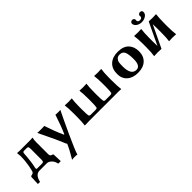

<svg xmlns="http://www.w3.org/2000/svg" viewBox="136 -1664 2937 2937"><g transform="rotate(-45 1604.5 -195.5)"><path d="M168 -60.1Q168 -47.9 187 -47.9H286.1Q312 -47.9 319.1 -58.3Q326.2 -68.8 326.2 -97.2V-333Q326.2 -360.8 319.1 -371.3Q312 -381.8 286.1 -381.8H232.9Q217.8 -381.8 211.4 -372.3Q205.1 -362.8 205.1 -356Q202.6 -314.5 199 -276.6Q195.3 -238.8 192.4 -213.6Q189.5 -188.5 185.5 -163.3Q181.6 -138.2 179.2 -126.2Q176.8 -114.3 173.3 -97.9Q169.9 -81.5 169.4 -79.1Q168 -71.3 168 -60.1ZM139.6 -364.3Q137.2 -402.3 132.8 -429.2L134.8 -432.1Q152.8 -429.2 183.1 -429.2H418Q447.8 -429.2 465.8 -432.1L467.8 -429.2Q458 -393.1 458 -338.9V-85Q458 -41 487.8 -36.1Q512.7 -32.2 513.2 -15.1L519 127.9H464.8Q460 102.1 448 75.9Q436 49.8 407 24.9Q377.9 0 339.8 0H188Q98.1 0 69.8 128.9L23.9 127.9L29.8 -14.2Q30.8 -33.2 58.1 -36.1Q94.2 -40 103 -79.1Q115.7 -134.8 121.8 -166.7Q127.9 -198.7 133.8 -253.7Q139.6 -308.6 139.6 -364.3Z M569.8 -432.1Q584 -429.2 657.7 -429.2Q707.5 -429.2 720.7 -432.1Q774.9 -266.1 838.9 -125L847.7 -124Q905.8 -253.9 962.9 -432.1Q972.7 -429.2 1020 -429.2Q1059.1 -429.2 1068.8 -432.1Q1008.8 -311 900.9 -76.9Q793 157.2 769 236.8Q752 231.9 719.7 231.9Q672.9 231.9 655.8 236.8Q738.8 98.6 776.9 9.8L765.1 -8.3Q723.6 -117.7 569.8 -432.1Z M1942.4 -200.2Q1942.4 -68.4 1952.1 0L1951.2 2.9Q1933.1 0 1899.4 0H1272.5Q1272.5 0 1165.5 2.9L1164.6 0Q1174.3 -67.9 1174.3 -200.2V-250Q1174.3 -366.2 1164.6 -429.2L1166.5 -432.1Q1207.5 -429.2 1241.2 -429.2Q1241.2 -429.2 1315.4 -432.1L1316.4 -429.2Q1306.6 -369.1 1306.2 -250V-200.2Q1306.2 -90.3 1314.5 -63Q1324.2 -49.8 1340.3 -49.8H1458.5Q1474.6 -49.8 1484.4 -63Q1492.2 -89.8 1492.2 -200.2V-250Q1492.2 -366.2 1482.4 -429.2L1484.4 -432.1Q1524.4 -429.2 1558.6 -429.2Q1558.6 -429.2 1633.3 -432.1L1634.3 -429.2Q1624.5 -369.1 1624.5 -250V-200.2Q1624.5 -90.3 1632.3 -63Q1642.1 -49.8 1658.2 -49.8H1775.4Q1792.5 -49.8 1802.2 -63Q1810.1 -89.8 1810.5 -200.2V-249Q1810.5 -361.8 1800.3 -429.2L1802.2 -432.1Q1843.3 -429.2 1877.4 -429.2Q1877.4 -429.2 1952.1 -432.1L1953.6 -429.2Q1942.4 -360.4 1942.4 -249Z M2070.3 -205.1Q2070.3 -317.9 2136.7 -378.4Q2203.1 -439 2314.5 -439Q2435.5 -439 2494.9 -377Q2554.2 -314.9 2554.2 -213.9Q2554.2 -109.9 2490.2 -50Q2426.3 9.8 2312.5 9.8Q2200.7 9.8 2135.5 -47.6Q2070.3 -105 2070.3 -205.1ZM2307.1 -389.2Q2266.1 -389.2 2244.1 -365Q2222.2 -340.8 2217.3 -309.8Q2212.4 -278.8 2212.4 -228Q2212.4 -40 2326.2 -40Q2412.1 -40 2412.1 -187Q2412.1 -295.9 2390.1 -342.5Q2368.2 -389.2 2307.1 -389.2Z M3027.3 -589.8Q3027.3 -549.8 2988.8 -523.9Q2950.2 -498 2900.1 -498Q2850.1 -498 2812.7 -524.4Q2775.4 -550.8 2775.4 -589.8Q2775.4 -606 2788.3 -616.9Q2801.3 -627.9 2819.3 -627.9Q2835.4 -627.9 2846.9 -616.9Q2858.4 -606 2858.4 -592.8Q2858.4 -587.9 2857.4 -585Q2856.4 -582 2856.4 -577.1Q2856.4 -539.1 2901.4 -539.1Q2922.4 -539.1 2934.3 -549.1Q2946.3 -559.1 2946.3 -576.2Q2946.3 -582 2945.3 -585Q2944.3 -586.9 2944.3 -591.8Q2944.3 -605 2957.3 -616.5Q2970.2 -627.9 2984.4 -627.9Q3027.3 -627.9 3027.3 -589.8ZM2816.4 2.9Q2779.3 0 2745.1 0L2666 2.9L2665 0Q2676.3 -68.8 2676.3 -180.2V-249Q2676.3 -356 2665 -429.2L2666 -432.1Q2710 -429.2 2745.1 -429.2L2816.4 -432.1L2818.4 -429.2Q2808.6 -358.4 2808.1 -249V-180.2Q2808.1 -111.8 2810.5 -72.3L2981.4 -432.1H2988.3Q3028.3 -429.2 3063 -429.2L3137.2 -432.1L3139.2 -429.2Q3131.3 -372.1 3129.4 -250V-179.2Q3129.4 -63 3139.2 0L3137.2 2.9Q3097.2 0 3063 0L2988.3 2.9L2987.3 0Q2997.1 -60.1 2997.1 -179.2V-250Q2997.1 -320.8 2995.1 -358.4L2822.8 2.9Z"/></g></svg>

Font: Linux Biolinum
Style: Bold
Weight: 700
Designer: Philipp H. Poll
Foundry: Philipp H. Poll
Version: Version 1.3.2 ; ttfautohint (v0.9)